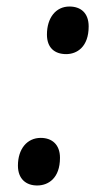

<svg xmlns="http://www.w3.org/2000/svg" viewBox="-20 -561 316 589"><path d="M183 -395C216 -395 252 -417 252 -480C252 -521 228 -541 193 -541C151 -541 124 -506 124 -455C124 -415 147 -395 183 -395ZM94 8C128 8 164 -14 164 -77C164 -118 139 -138 105 -138C63 -138 35 -104 35 -53C35 -12 60 8 94 8Z"/></svg>

Font: Noto Serif Condensed Semi
Style: Italic
Weight: 600
Width: 3
Italic angle: -12°
Designer: Monotype Design Team
Foundry: Monotype Imaging Inc.
Version: Version 1.901